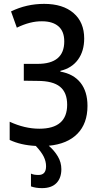

<svg xmlns="http://www.w3.org/2000/svg" viewBox="-20 -745 516 992"><path d="M218 114Q218 89 206 64.5Q194 40 165 9Q87 5 30 -22V-116Q108 -80 183 -80Q327 -80 327 -204Q327 -267 290 -297Q253 -327 174 -327L103 -328V-415H174Q312 -415 312 -531Q312 -583 282 -609Q252 -635 197 -635Q137 -636 67 -602L37 -686Q117 -725 208 -725Q305 -725 360 -677.5Q415 -630 415 -546Q415 -481 383 -437Q351 -393 292 -379V-375Q360 -363 396 -317.5Q432 -272 432 -198Q432 -107 380 -54Q328 -1 232 8Q261 33 279 63.5Q297 94 297 129Q297 175 271.5 201Q246 227 197 227Q164 227 140 218V152Q154 159 179 159Q218 159 218 114Z"/></svg>

Font: Noto Sans Condensed Medium
Style: Regular
Weight: 500
Width: 3
Designer: Monotype Design Team
Foundry: Monotype Imaging Inc.
Version: Version 2.013; ttfautohint (v1.8.4.7-5d5b)